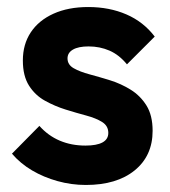

<svg xmlns="http://www.w3.org/2000/svg" viewBox="-20 -515 484 546"><path d="M224 11Q183 11 143.5 0Q104 -11 71 -30.5Q38 -50 14 -78L92 -157Q117 -129 150 -115Q183 -101 223 -101Q255 -101 271.5 -110Q288 -119 288 -137Q288 -157 270.5 -168Q253 -179 225 -186.5Q197 -194 166.5 -203.5Q136 -213 108 -228.5Q80 -244 62.5 -271.5Q45 -299 45 -343Q45 -389 67.5 -423Q90 -457 132 -476Q174 -495 231 -495Q291 -495 339.5 -474Q388 -453 420 -411L341 -332Q319 -359 291.5 -371Q264 -383 232 -383Q203 -383 187.5 -374Q172 -365 172 -349Q172 -331 189.5 -321Q207 -311 235 -303.5Q263 -296 293.5 -286.5Q324 -277 351.5 -260Q379 -243 396.5 -215Q414 -187 414 -143Q414 -72 363 -30.5Q312 11 224 11Z"/></svg>

Font: Outfit Thin SemiBold
Style: Regular
Weight: 600
Version: Version 1.100;gftools[0.9.27]